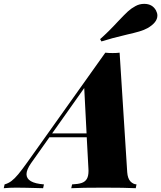

<svg xmlns="http://www.w3.org/2000/svg" viewBox="-116 -990 848 1010"><path d="M0 0ZM506.3 -878.9Q538.6 -913.1 556.6 -929.7Q574.7 -946.3 596.7 -958Q617.7 -969.7 642.6 -969.7Q685.5 -969.7 704.6 -935.1Q711.9 -920.9 711.9 -908.2Q711.9 -871.6 659.7 -841.8Q640.6 -831.5 616.7 -824.5Q592.8 -817.4 551.8 -808.1Q468.8 -788.6 417.5 -772L410.6 -784.2Q453.6 -821.8 506.3 -878.9ZM602.1 -20 598.1 0Q539.6 -2.9 429.2 -2.9Q313 -2.9 258.8 0L263.2 -20Q295.4 -21.5 313.5 -27.6Q331.5 -33.7 340.6 -48.6Q349.6 -63.5 349.6 -91.3Q349.6 -99.6 349.1 -104L340.3 -268.1H144L46.9 -130.9Q23.4 -96.7 23.4 -73.7Q23.4 -26.9 115.2 -20L110.8 0Q7.8 -2.9 -30.8 -2.9Q-64.9 -2.9 -96.2 0L-91.8 -20Q-72.3 -25.4 -55.7 -37.8Q-39.1 -50.3 -19.8 -73.5Q-0.5 -96.7 29.8 -139.2L438 -712.9Q454.1 -710.9 476.6 -710.9Q499 -710.9 513.2 -712.9L553.2 -84Q555.7 -51.3 569.8 -36.1Q584 -21 602.1 -20ZM327.1 -526.9 158.2 -288.1H339.4Z"/></svg>

Font: TypoPRO Playfair Display SC
Style: Italic
Weight: 900
Italic angle: -14°
Designer: Claus Eggers Sørensen
Foundry: Claus Eggers Sørensen
Version: Version 1.004;PS 001.004;hotconv 1.0.70;makeotf.lib2.5.58329